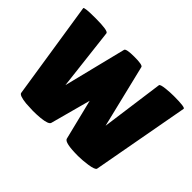

<svg xmlns="http://www.w3.org/2000/svg" viewBox="-138 -965 1230 1230"><g transform="rotate(45 476.5 -350.0)"><path d="M124 -25 21 -690Q18 -701 122 -701Q237 -701 240 -682L289 -261L395 -687Q400 -702 473 -702Q546 -702 551 -688L655 -259L713 -684Q714 -694 759 -699Q798 -703 830 -703Q935 -703 932 -689L811 -26Q807 -12 754 -4Q705 3 668 3Q544 3 538 -25L470 -300L396 -26Q391 -7 326 0Q292 3 258 3L194 0Q128 -7 124 -25Z"/></g></svg>

Font: FC Lilita One
Style: Regular
Weight: 400
Designer: Juan Montoreano
Foundry: Juan Montoreano
Version: Version 1.002